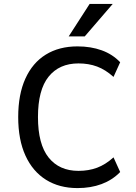

<svg xmlns="http://www.w3.org/2000/svg" viewBox="-20 -951 696 981"><path d="M376 10Q283 10 215 -32.5Q147 -75 110 -156Q73 -237 73 -353Q73 -468 109.5 -549Q146 -630 214 -672Q282 -714 376 -714Q444 -714 499.5 -694Q555 -674 594 -633L560 -558Q519 -595 476 -611Q433 -627 381 -627Q283 -627 228.5 -559.5Q174 -492 174 -353Q174 -214 228.5 -146Q283 -78 381 -78Q433 -78 476 -94Q519 -110 560 -147L594 -72Q554 -31 499 -10.5Q444 10 376 10ZM331 -765 438 -931H556L413 -765Z"/></svg>

Font: Nunito Sans 7pt SemiCondensed Medium
Style: Regular
Weight: 500
Width: 4
Designer: Vernon Adams
Foundry: Vernon Adams
Version: Version 3.101;gftools[0.9.27]